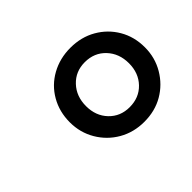

<svg xmlns="http://www.w3.org/2000/svg" viewBox="-75 -833 528 528"><g transform="rotate(-45 189.5 -569.0)"><path d="M233 -425Q192 -425 159 -444Q126 -463 106.5 -496Q87 -529 87 -569Q87 -610 106 -643Q125 -676 158.5 -694.5Q192 -713 233 -713Q275 -713 308 -694Q341 -675 360 -642.5Q379 -610 379 -569Q379 -529 359.5 -496Q340 -463 307.5 -444Q275 -425 233 -425ZM233 -482Q270 -482 293.5 -506.5Q317 -531 317 -569Q317 -607 293.5 -632Q270 -657 233 -657Q197 -657 173.5 -632Q150 -607 150 -569Q150 -531 173.5 -506.5Q197 -482 233 -482Z"/></g></svg>

Font: Nunito Sans 10pt SemiCondensed Medium
Style: Italic
Weight: 500
Width: 4
Italic angle: -9°
Designer: Vernon Adams
Foundry: Vernon Adams
Version: Version 3.101;gftools[0.9.27]